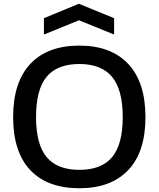

<svg xmlns="http://www.w3.org/2000/svg" viewBox="-20 -993 845 1023"><path d="M403 10Q233 10 141.5 -86.5Q50 -183 50 -369Q50 -555 141.5 -652.5Q233 -750 403 -750Q571 -750 663 -652.5Q755 -555 755 -369Q755 -183 663 -86.5Q571 10 403 10ZM403 -88Q521 -88 577.5 -156Q634 -224 634 -369Q634 -515 577 -583.5Q520 -652 403 -652Q285 -652 228.5 -584Q172 -516 172 -369Q172 -224 228.5 -156Q285 -88 403 -88ZM214 -896 400 -973 588 -896V-809L401 -885L214 -809Z"/></svg>

Font: Encode Sans Wide
Style: Medium
Weight: 500
Designer: Pablo Impallari, Andres Torresi
Foundry: Pablo Impallari, Andres Torresi
Version: Version 1.000; ttfautohint (v1.00) -l 8 -r 50 -G 200 -x 14 -